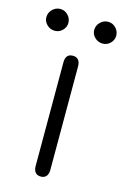

<svg xmlns="http://www.w3.org/2000/svg" viewBox="-129 -722 510 783"><g transform="rotate(15 126.5 -330.5)"><path d="M94 -26V-464Q94 -500 125 -500Q140 -500 148 -490.5Q156 -481 156 -464V-26Q156 -9 148 0.5Q140 10 125 10Q110 10 102 0.5Q94 -9 94 -26ZM-21 -624Q-21 -643 -7 -657Q7 -671 26 -671Q45 -671 58.5 -657Q72 -643 72 -624Q72 -606 58.5 -592.5Q45 -579 26 -579Q7 -579 -7 -592.5Q-21 -606 -21 -624ZM181 -624Q181 -643 195 -657Q209 -671 228 -671Q247 -671 260.5 -657Q274 -643 274 -624Q274 -606 260.5 -592.5Q247 -579 228 -579Q209 -579 195 -592.5Q181 -606 181 -624Z"/></g></svg>

Font: Kodchasan Light
Style: Regular
Weight: 300
Version: Version 1.000; ttfautohint (v1.6)